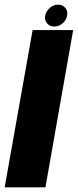

<svg xmlns="http://www.w3.org/2000/svg" viewBox="-65 -804 334 824"><path d="M-45 0 75 -675H249L130 0ZM168 -690Q148.5 -690 137 -703.8Q125.5 -717.5 129 -737Q133 -756.5 148.8 -770.2Q164.5 -784 184 -784Q203.5 -784 215.2 -770.2Q227 -756.5 223 -737Q219.5 -717.5 203.5 -703.8Q187.5 -690 168 -690Z"/></svg>

Font: Anybody UltraCondensed Black
Style: Italic
Weight: 900
Width: 1
Italic angle: -10°
Designer: Tyler Finck
Foundry: Etcetera Type Company
Version: Version 1.010; ttfautohint (v1.8.3) -l 8 -r 50 -G 200 -x 14 